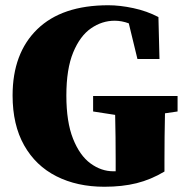

<svg xmlns="http://www.w3.org/2000/svg" viewBox="-20 -692 712 732"><path d="M378 20Q274 20 195 -20Q116 -60 72 -138Q28 -216 28 -328Q28 -489 122 -580.5Q216 -672 393 -672Q437 -672 488.5 -661Q540 -650 584 -627L588 -467H504L471 -603Q444 -613 417 -613Q369 -613 327 -584Q285 -555 259 -492Q233 -429 233 -328Q233 -227 258.5 -163Q284 -99 325 -69Q366 -39 412 -39Q414 -39 416.5 -39Q419 -39 421 -39V-84Q421 -128 420.5 -169.5Q420 -211 419 -254L335 -267V-326H657V-267L609 -260Q608 -215 607.5 -170.5Q607 -126 607 -79V-38Q555 -7 500.5 6.5Q446 20 378 20Z"/></svg>

Font: Source Serif Pro Black
Style: Regular
Weight: 900
Designer: Frank Grießhammer
Foundry: Adobe Systems Incorporated
Version: Version 3.001;hotconv 1.0.111;makeotfexe 2.5.65597